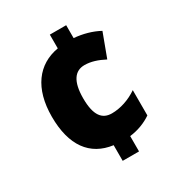

<svg xmlns="http://www.w3.org/2000/svg" viewBox="-174 -840 901 967"><g transform="rotate(-30 276.5 -357.0)"><path d="M353 -649V-724H258V-644C135 -623 60 -525 60 -361C60 -193 130 -98 258 -81V10H353V-79C402 -85 445 -102 480 -126V-273C435 -242 381 -224 331 -224C276 -224 243 -261 243 -362C243 -462 277 -504 332 -504C369 -504 406 -492 446 -471L497 -608C455 -631 404 -645 353 -649Z"/></g></svg>

Font: Noto Sans Thai SemCond Blk
Style: Regular
Weight: 900
Width: 4
Designer: Monotype Design Team
Foundry: Monotype Imaging Inc.
Version: Version 2.002